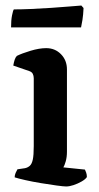

<svg xmlns="http://www.w3.org/2000/svg" viewBox="-20 -674 357 694"><path d="M219 0Q210 0 184.5 -3.5Q159 -7 128.5 -12Q98 -17 71.5 -23Q45 -29 33 -33Q33 -41 36.5 -49Q40 -57 43 -62L70 -66Q80 -68 87.5 -74.5Q95 -81 98.5 -97Q102 -113 102 -146V-391Q102 -400 98.5 -407Q95 -414 86 -417L28 -437Q30 -449 33 -458Q36 -467 41 -472Q59 -481 90.5 -490.5Q122 -500 147 -500Q179 -500 200.5 -478Q222 -456 222 -423V-126Q222 -106 217.5 -90.5Q213 -75 209 -69L287 -61Q289 -57 291.5 -50Q294 -43 294 -34Q289 -26 275 -18Q261 -10 246 -5Q231 0 219 0ZM20 -575Q20 -601 23.5 -618.5Q27 -636 30 -640Q56 -640 91.5 -641.5Q127 -643 164 -645.5Q201 -648 230.5 -650.5Q260 -653 274 -654L282 -645Q281 -621 278 -602Q275 -583 273 -575Z"/></svg>

Font: Texturina Medium 12pt SemiBold
Style: Regular
Weight: 600
Version: Version 1.002